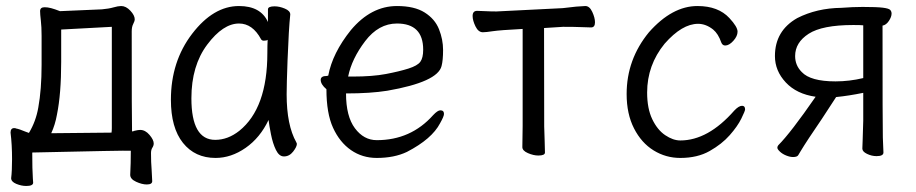

<svg xmlns="http://www.w3.org/2000/svg" viewBox="-20 -506 3040 637"><path d="M67 111Q51 111 34 104Q17 97 17 85Q20 62 20 22Q20 -26 15 -66Q15 -81 27 -81H31L32 -80Q44 -78 65 -69L76 -65Q99 -103 107 -149Q118 -209 118 -291V-387Q118 -417 115.5 -438Q113 -459 113 -469Q113 -482 128 -482Q138 -482 149.5 -479Q161 -476 179 -469L318 -475Q341 -477 356.5 -481.5Q372 -486 382 -486Q398 -486 412.5 -470.5Q427 -455 427 -442Q427 -436 422 -426.5Q417 -417 417 -402Q417 -101 418 -81Q418 -75 418 -70Q422 -70 426 -72Q438 -75 445 -75Q462 -75 476 -58.5Q490 -42 490 -30Q490 -23 485.5 -16Q481 -9 481 2Q481 33 483 56L485 95Q485 106 467 106Q451 106 431.5 97Q412 88 412 74Q414 36 414 -6Q395 -7 87 0Q87 57 89 86L90 100Q90 111 67 111ZM150 -64 350 -66Q351 -73 351 -81V-417L183 -408V-301Q183 -195 169 -126Q163 -92 150 -64Z M695 18Q627 18 587 -32Q547 -82 547 -175Q547 -302 617.5 -394Q688 -486 773 -486Q845 -486 869 -433V-475Q869 -485 891 -485Q907 -485 925 -477.5Q943 -470 943 -458Q938 -411 934 -306Q931 -225 931 -193Q931 -91 963 -34L965 -29Q965 -19 952.5 -3Q940 13 922 13Q906 13 895.5 -8.5Q885 -30 879 -60.5Q873 -91 871 -108Q843 -49 795 -15.5Q747 18 695 18ZM694 -42Q736 -42 774 -72Q867 -147 867 -330Q867 -356 868 -374Q865 -371 855 -371Q849 -371 846 -376Q818 -428 773 -428Q720 -428 667.5 -358Q615 -288 615 -180Q615 -42 694 -42Z M1230 18Q1182 18 1144.5 -8Q1107 -34 1085 -82Q1063 -130 1063 -210Q1044 -226 1044 -241Q1044 -254 1064 -254L1069 -255Q1083 -330 1144 -406Q1211 -486 1297 -486Q1355 -486 1389 -464.5Q1423 -443 1436.5 -409Q1450 -375 1450 -340Q1450 -306 1445 -287Q1432 -234 1265 -205Q1209 -196 1128 -196Q1128 -120 1157.5 -80.5Q1187 -41 1230 -41Q1343 -41 1417 -124Q1432 -140 1441 -140Q1453 -140 1453 -128Q1453 -120 1440 -97Q1413 -45 1330 -2Q1288 18 1230 18ZM1135 -252H1150Q1216 -252 1260.5 -260.5Q1305 -269 1335 -278.5Q1365 -288 1374.5 -301Q1384 -314 1384 -341Q1384 -428 1297 -428Q1236 -428 1191.5 -369.5Q1147 -311 1135 -252Z M1766 10Q1750 10 1731.5 2Q1713 -6 1713 -18L1714 -88V-410Q1638 -406 1615 -402.5Q1592 -399 1582 -399Q1567 -399 1557.5 -418.5Q1548 -438 1548 -453Q1548 -470 1563 -470Q1570 -470 1589 -469Q1608 -468 1627 -468L1847 -479Q1869 -481 1891 -484L1922 -486Q1936 -486 1945 -466.5Q1954 -447 1954 -432Q1954 -415 1941 -415Q1932 -415 1909.5 -416Q1887 -417 1848 -417L1785 -413Q1785 -109 1785.5 -86.5Q1786 -64 1787 -39Q1788 -14 1788 0Q1788 10 1766 10Z M2237 18Q2189 18 2148.5 -7Q2108 -32 2083.5 -80Q2059 -128 2059 -194Q2059 -309 2133 -399Q2210 -486 2294 -486Q2363 -486 2400 -446Q2427 -417 2427 -401Q2427 -386 2413 -370.5Q2399 -355 2386 -355Q2377 -355 2373 -365Q2363 -394 2346 -408Q2322 -427 2296 -427Q2243 -427 2185 -361Q2127 -290 2127 -199Q2127 -146 2144 -110.5Q2161 -75 2187 -57.5Q2213 -40 2237 -40Q2329 -40 2416 -139Q2431 -155 2442 -155Q2452 -155 2452 -143Q2452 -138 2439.5 -112.5Q2427 -87 2401 -57.5Q2375 -28 2334.5 -5Q2294 18 2237 18Z M2611 15Q2601 15 2588.5 10Q2576 5 2567.5 -3Q2559 -11 2559 -16Q2559 -20 2562 -24Q2603 -65 2686 -185Q2623 -194 2587 -232.5Q2551 -271 2551 -320Q2551 -404 2625 -446Q2690 -479 2771 -480Q2810 -483 2842 -483Q2889 -483 2909 -480.5Q2929 -478 2933.5 -473Q2938 -468 2938 -461Q2938 -450 2929 -436.5Q2920 -423 2908 -421Q2908 -81 2909 -50Q2910 -19 2911 0Q2911 12 2888 12Q2872 12 2856.5 4.5Q2841 -3 2841 -13L2842 -40L2844 -106V-198Q2795 -188 2754 -184L2707 -112Q2657 -39 2636 -4Q2632 2 2628.5 8.5Q2625 15 2611 15ZM2752 -236Q2798 -236 2844 -247V-422Q2836 -423 2811 -423Q2708 -423 2663 -394Q2618 -365 2618 -320Q2618 -289 2640 -267Q2669 -236 2752 -236Z"/></svg>

Font: LXGW WenKai Mono TC
Style: Regular
Weight: 400
Designer: LXGW / Fontworks Inc.
Foundry: LXGW / Fontworks Inc.
Version: Version 1.330